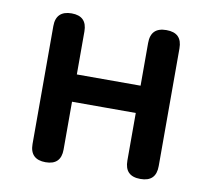

<svg xmlns="http://www.w3.org/2000/svg" viewBox="-66 -626 772 700"><g transform="rotate(10 320.0 -275.5)"><path d="M554 -275V-493C554 -532 535 -551 496 -551C457 -551 438 -532 438 -493V-335H202V-494C202 -532 183 -551 145 -551C107 -551 87 -532 87 -494V-57C87 -19 107 0 145 0C183 0 202 -19 202 -57V-234H320H438V-58C438 -19 457 0 496 0C535 0 554 -19 554 -58V-275Z"/></g></svg>

Font: GenSenRounded2 TW M
Style: Regular
Weight: 500
Version: Version 2.100;PS 2.1;hotconv 16.6.51;makeotf.lib2.5.65220 DE